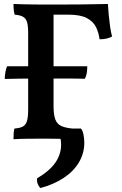

<svg xmlns="http://www.w3.org/2000/svg" viewBox="-20 -699 616 968"><path d="M48 3Q48 -15 49 -28Q50 -41 53 -51Q80 -53 95 -61Q110 -69 116 -89Q122 -109 122 -146V-530Q122 -568 116.5 -587Q111 -606 96 -614.5Q81 -623 54 -625Q51 -635 49.5 -648.5Q48 -662 48 -679Q67 -678 92.5 -677.5Q118 -677 147 -676.5Q176 -676 202.5 -676Q229 -676 250 -676V-163Q250 -120 259 -96.5Q268 -73 289.5 -63.5Q311 -54 345 -51Q349 -41 350.5 -27Q352 -13 352 3Q335 2 310.5 1.5Q286 1 258.5 0.5Q231 0 205 0Q164 0 118 0.5Q72 1 48 3ZM482 -501Q478 -533 464.5 -561.5Q451 -590 418.5 -607.5Q386 -625 326 -625H219L245 -676Q322 -676 377 -676.5Q432 -677 468 -678Q504 -679 524 -679Q525 -656 528 -625.5Q531 -595 535 -566Q539 -537 545 -515Q533 -508 517.5 -504.5Q502 -501 482 -501ZM184 249Q175 241 170 227.5Q165 214 167 200Q230 163 259 121Q288 79 288 31Q288 19 286.5 7.5Q285 -4 282 -17V-51H388Q397 -41 401 -20Q405 1 405 21Q405 74 378 119.5Q351 165 301 198Q251 231 184 249ZM4 -301Q4 -318 7.5 -336.5Q11 -355 16 -365H152H220H420Q420 -346 417.5 -331Q415 -316 408 -302Q371 -303 342 -303Q313 -303 284 -303Q255 -303 216 -303H150Q115 -303 83.5 -302.5Q52 -302 4 -301Z"/></svg>

Font: Vollkorn SemiBold
Style: Regular
Weight: 600
Designer: Friedrich Althausen
Foundry: Friedrich Althausen
Version: Version 5.000